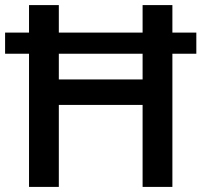

<svg xmlns="http://www.w3.org/2000/svg" viewBox="-20 -734 791 754"><path d="M540 -714V-606H211V-714H94V-606H0V-523H94V0H211V-322H540V0H657V-523H751V-606H657V-714ZM211 -523H540V-422H211Z"/></svg>

Font: OpenSansMMV
Style: Semibold
Weight: 600
Designer: Steve Matteson
Foundry: Ascender Corporation
Version: Version 6.000